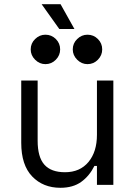

<svg xmlns="http://www.w3.org/2000/svg" viewBox="-20 -879 652 913"><path d="M267 14Q185 14 133 -40Q81 -94 81 -200V-496H159V-210Q159 -132 191 -96Q223 -60 289 -60Q360 -60 400.5 -108.5Q441 -157 441 -238V-496H519V0H441V-90H429Q405 -42 366 -14Q327 14 267 14ZM396 -574Q368 -574 347 -595Q326 -616 326 -644Q326 -673 347 -693.5Q368 -714 396 -714Q425 -714 445.5 -693.5Q466 -673 466 -644Q466 -616 445.5 -595Q425 -574 396 -574ZM196 -574Q168 -574 147 -595Q126 -616 126 -644Q126 -673 147 -693.5Q168 -714 196 -714Q225 -714 245.5 -693.5Q266 -673 266 -644Q266 -616 245.5 -595Q225 -574 196 -574ZM262 -741 178 -859H268L334 -741Z"/></svg>

Font: Space Mono
Style: Regular
Weight: 400
Monospace: yes
Designer: Colophon Foundry + Benjamin Critton
Foundry: Colophon Foundry & Benjamin Critton
Version: Version 1.003; ttfautohint (v1.8.4.7-5d5b)